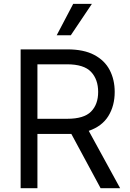

<svg xmlns="http://www.w3.org/2000/svg" viewBox="-20 -986 679 1006"><path d="M88.1 0V-727.3H333.8Q419 -727.3 473.7 -698.3Q528.4 -669.4 554.7 -619Q581 -568.5 581 -504.3Q581 -431.8 547.8 -378Q514.6 -324.2 445 -300.4L609.4 0H507.1L353.7 -284.4Q344.8 -284.1 335.2 -284.1H176.1V0ZM176.1 -363.6H332.4Q419.7 -363.6 457 -401.3Q494.3 -438.9 494.3 -504.3Q494.3 -570 456.9 -609.6Q419.4 -649.1 331 -649.1H176.1ZM277 -801.1 363.6 -965.9H461.6L350.9 -801.1Z"/></svg>

Font: Inter Zeller
Style: Regular
Weight: 400
Designer: Rasmus Andersson; Joe Bland
Foundry: zeller
Version: Version 3.015;git-dec3a8cb1